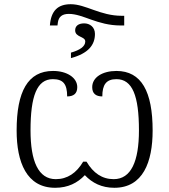

<svg xmlns="http://www.w3.org/2000/svg" viewBox="-20 -882 804 912"><path d="M217 -761H253L255 -776C259 -803 276 -816 307 -816C375 -816 442 -761 553 -761H570V-807H558C456 -807 387 -862 316 -862C255 -862 222 -831 217 -761ZM317 -632V-606C399 -628 431 -668 431 -721C431 -754 406 -771 380 -771C353 -771 337 -759 337 -738C337 -704 385 -710 385 -685C385 -661 359 -644 317 -632ZM242 10C303 10 348 -13 383 -50C418 -13 463 10 523 10C659 10 705 -112 705 -262C705 -447 652 -545 533 -545C467 -545 418 -515 418 -468C418 -438 435 -424 466 -424C466 -479 484 -506 533 -506C609 -506 640 -427 640 -263C640 -116 603 -31 520 -31C465 -31 423 -60 391 -114H375C343 -60 300 -31 245 -31C162 -31 125 -116 125 -263C125 -425 155 -506 231 -506C280 -506 299 -483 299 -424C330 -424 347 -438 347 -468C347 -513 298 -545 232 -545C112 -545 59 -447 59 -262C59 -112 106 10 242 10Z"/></svg>

Font: Noto Serif Light
Style: Regular
Weight: 300
Designer: Monotype Design Team
Foundry: Monotype Imaging Inc.
Version: Version 2.013